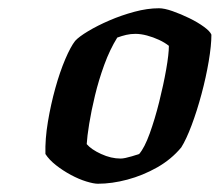

<svg xmlns="http://www.w3.org/2000/svg" viewBox="-20 -795 532 465"><path d="M217 -350Q207 -350 189 -355.5Q171 -361 151.5 -371.5Q132 -382 115.5 -395Q99 -408 90 -422Q89 -458 96 -500Q103 -542 114 -581.5Q125 -621 138 -651.5Q151 -682 162 -696Q171 -706 193.5 -719.5Q216 -733 245 -745.5Q274 -758 305.5 -766.5Q337 -775 365 -775Q378 -775 398 -768Q418 -761 438.5 -751Q459 -741 474 -730Q489 -719 492 -711Q492 -685 485.5 -646.5Q479 -608 468 -567Q457 -526 444 -491.5Q431 -457 419 -438Q395 -409 360.5 -389.5Q326 -370 288.5 -360Q251 -350 217 -350ZM272 -411Q277 -411 284 -412.5Q291 -414 299.5 -416.5Q308 -419 317 -422Q330 -437 342.5 -471.5Q355 -506 365.5 -548Q376 -590 382.5 -627Q389 -664 389 -684Q379 -692 365 -698.5Q351 -705 336 -709Q321 -713 308 -713Q296 -713 285.5 -710.5Q275 -708 264 -704Q246 -675 232.5 -638Q219 -601 210 -563.5Q201 -526 196 -495Q191 -464 190 -446Q201 -433 225 -422Q249 -411 272 -411Z"/></svg>

Font: Texturina Medium 12pt SemiBold
Style: Italic
Weight: 600
Italic angle: -11°
Version: Version 1.002